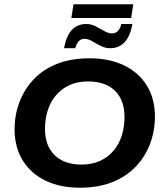

<svg xmlns="http://www.w3.org/2000/svg" viewBox="-20 -866 762 896"><path d="M352 10Q261 10 192.5 -23Q124 -56 86 -117.5Q48 -179 48 -263Q48 -328 70 -387.5Q92 -447 135.5 -494Q179 -541 245 -567.5Q311 -594 398 -594Q490 -594 558.5 -561Q627 -528 665 -467Q703 -406 703 -321Q703 -256 681 -196.5Q659 -137 615 -90Q571 -43 505.5 -16.5Q440 10 352 10ZM361 -98Q410 -98 447.5 -115.5Q485 -133 510.5 -163.5Q536 -194 548.5 -234Q561 -274 561 -320Q561 -399 516.5 -442.5Q472 -486 391 -486Q341 -486 303.5 -468.5Q266 -451 240.5 -420.5Q215 -390 202.5 -350Q190 -310 190 -264Q190 -186 235 -142Q280 -98 361 -98ZM494 -641Q471 -641 449.5 -652Q428 -663 409.5 -674Q391 -685 374 -685Q358 -685 347 -673Q336 -661 331 -641H279Q290 -701 316.5 -727.5Q343 -754 382 -754Q406 -754 427 -743Q448 -732 467 -721Q486 -710 502 -710Q520 -710 531 -722.5Q542 -735 546 -754H598Q587 -695 560.5 -668Q534 -641 494 -641ZM313 -782 323 -846H602L592 -782Z"/></svg>

Font: Rokkitt SemiBold
Style: Bold Italic
Weight: 700
Italic angle: -9°
Version: Version 3.103